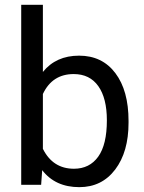

<svg xmlns="http://www.w3.org/2000/svg" viewBox="-20 -770 601 800"><path d="M515.6 -258.3Q515.6 -137.2 460 -63.7Q404.3 9.8 310.5 9.8Q210.4 9.8 155.8 -61L151.4 0H68.4V-750H158.7V-470.2Q213.4 -538.1 309.6 -538.1Q405.8 -538.1 460.7 -465.3Q515.6 -392.6 515.6 -266.1ZM425.3 -268.6Q425.3 -360.8 389.6 -411.1Q354 -461.4 287.1 -461.4Q197.8 -461.4 158.7 -378.4V-149.9Q200.2 -66.9 288.1 -66.9Q353 -66.9 389.2 -117.2Q425.3 -167.5 425.3 -268.6Z"/></svg>

Font: Roboto-ThirdPerson-AD3FC
Style: ThirdPerson-AD3FC
Weight: 400
Designer: Google
Version: Version 2.137; 2017